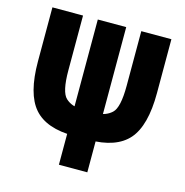

<svg xmlns="http://www.w3.org/2000/svg" viewBox="-105 -809 875 908"><g transform="rotate(15 332.5 -355.5)"><path d="M263.2 0H402.3V-710.9H263.2ZM315.9 -149.9V-281.7H296.9Q250.5 -281.7 220.7 -309.1Q190.9 -336.4 190.9 -442.9V-710.9H41V-447.3Q41 -287.6 101.1 -218.8Q161.1 -149.9 296.9 -149.9ZM348.1 -149.9H367.7Q503.4 -149.9 563.5 -218.8Q623.5 -287.6 623.5 -447.3V-710.9H476.1V-442.9Q476.1 -336.4 446.3 -309.1Q416.5 -281.7 370.6 -281.7H348.1Z"/></g></svg>

Font: Roboto Flex
Style: wght 700 wdth 25 opsz 34 GRAD 0.00 slnt 0.00 XTRA 468 XOPQ 96 YOPQ 79 YTLC 514 YTUC 712 YTAS 750 YTDE -203.00 YTFI 738
Weight: 700
Width: 1
Designer: Berlow after Robertson
Foundry: Google
Version: Version 3.100